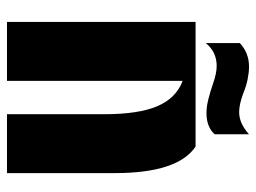

<svg xmlns="http://www.w3.org/2000/svg" viewBox="-114 -638 751 564"><g transform="rotate(90 262.0 -355.5)"><path d="M315 0V-286Q315 -386 291.5 -441.5Q268 -497 217 -516V0H44V-554H410Q488 -502 488 -316V0ZM106 -584V-684Q135 -711 175 -711Q192 -711 212 -707Q232 -703 254 -694Q286 -682 309 -682Q342 -682 374 -711V-610Q352 -586 312 -586Q293 -586 271 -591.5Q249 -597 226 -605Q195 -616 173 -616Q132 -616 106 -584Z"/></g></svg>

Font: Tac One
Style: Regular
Weight: 400
Designer: Oluseyi Olusanya, David Udoh, Eyiyemi Adegbite, Mirko Velimirović
Version: Version 1.003; ttfautohint (v1.8.4.7-5d5b)